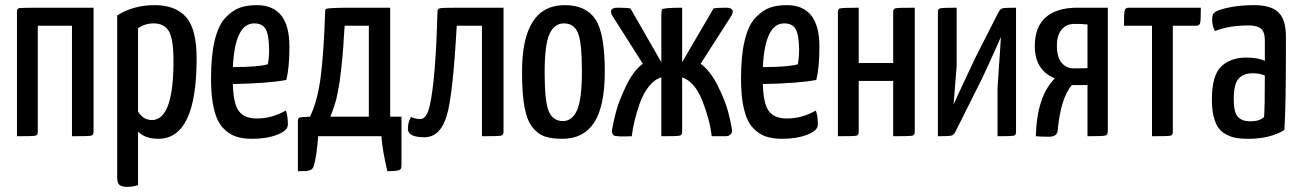

<svg xmlns="http://www.w3.org/2000/svg" viewBox="-20 -530 5060 747"><path d="M344 -17Q344 -4 334 -2Q324 0 260 0V-430H127V-17Q127 -4 117.5 -2Q108 0 46 0V-484Q46 -485 46 -486Q46 -497 56 -498.5Q66 -500 127 -500H344Z M436 -470Q499 -510 582 -510Q662 -510 703.5 -464Q745 -418 745 -302Q745 10 596 10Q545 10 517 -18V190Q499 197 475 197Q454 197 445 189.5Q436 182 436 162ZM517 -96Q537 -63 571 -63Q655 -63 655 -293Q655 -378 637 -408.5Q619 -439 578 -439Q544 -439 517 -420Z M979 -69Q1038 -69 1092 -100Q1100 -80 1100 -45Q1100 -22 1059 -6Q1018 10 961 10Q923 10 896 0.5Q869 -9 846.5 -33.5Q824 -58 812.5 -105.5Q801 -153 801 -224Q801 -314 815.5 -373.5Q830 -433 857.5 -461.5Q885 -490 913 -500Q941 -510 979 -510Q1106 -510 1106 -349Q1106 -267 1094 -219Q1028 -206 886 -203Q888 -126 909.5 -97.5Q931 -69 979 -69ZM969 -439Q894 -439 886 -269Q985 -269 1022 -280Q1027 -303 1027 -340Q1026 -395 1013.5 -417Q1001 -439 969 -439Z M1139 136Q1161 136 1170.5 135.5Q1180 135 1188.5 131Q1197 127 1200 118Q1212 80 1218 0H1464Q1467 51 1487 136Q1504 136 1511 135.5Q1518 135 1527 133.5Q1536 132 1539 127.5Q1542 123 1542 115V-76H1498V-500H1346Q1255 -500 1248 -495Q1245 -493 1245 -484Q1240 -328 1228 -233Q1216 -138 1186 -76Q1155 -75 1147 -73Q1139 -71 1139 -60ZM1415 -76H1265Q1271 -90 1276.5 -106Q1282 -122 1286 -135.5Q1290 -149 1293.5 -168.5Q1297 -188 1299.5 -200.5Q1302 -213 1304.5 -236.5Q1307 -260 1308.5 -271Q1310 -282 1312.5 -310Q1315 -338 1315.5 -347.5Q1316 -357 1318 -389Q1320 -421 1321 -430H1415Z M1631 4Q1567 4 1567 -29Q1567 -55 1579 -75Q1595 -67 1616 -67Q1640 -67 1652 -119Q1675 -220 1682 -484Q1682 -496 1692.5 -498Q1703 -500 1768 -500Q1778 -500 1784 -500H1939V-17Q1939 -4 1928.5 -2Q1918 0 1855 0V-430H1757Q1742 -161 1719 -83Q1694 4 1631 4Z M2011 -250Q2011 -510 2177 -510Q2260 -510 2296.5 -455Q2333 -400 2333 -253Q2333 -116 2291.5 -53Q2250 10 2168 10Q2126 10 2099.5 1Q2073 -8 2051.5 -35Q2030 -62 2020.5 -114.5Q2011 -167 2011 -250ZM2099 -248Q2099 -133 2115.5 -96Q2132 -59 2170 -59Q2206 -59 2225 -101Q2244 -143 2244 -252Q2244 -365 2228.5 -402Q2213 -439 2174 -439Q2137 -439 2118 -398Q2099 -357 2099 -248Z M2438 0Q2374 3 2367 -4Q2360 -10 2361 -24Q2367 -58 2377.5 -98Q2388 -138 2416.5 -197Q2445 -256 2481 -282L2361 -471Q2347 -500 2383 -500Q2420 -500 2433 -497L2553 -288V-467Q2553 -485 2555 -493Q2559 -500 2634 -500V-288L2756 -497Q2767 -500 2805 -500Q2841 -500 2827 -471L2706 -282Q2744 -254 2773 -195.5Q2802 -137 2812.5 -96.5Q2823 -56 2828 -25Q2829 -13 2822 -6.5Q2815 0 2802 0H2749Q2741 -67 2712 -139.5Q2683 -212 2634 -229V-15Q2634 -4 2623.5 -2Q2613 0 2553 0V-229Q2526 -221 2504 -193Q2482 -165 2469 -127.5Q2456 -90 2448.5 -58.5Q2441 -27 2438 0Z M3041 -69Q3100 -69 3154 -100Q3162 -80 3162 -45Q3162 -22 3121 -6Q3080 10 3023 10Q2985 10 2958 0.5Q2931 -9 2908.5 -33.5Q2886 -58 2874.5 -105.5Q2863 -153 2863 -224Q2863 -314 2877.5 -373.5Q2892 -433 2919.5 -461.5Q2947 -490 2975 -500Q3003 -510 3041 -510Q3168 -510 3168 -349Q3168 -267 3156 -219Q3090 -206 2948 -203Q2950 -126 2971.5 -97.5Q2993 -69 3041 -69ZM3031 -439Q2956 -439 2948 -269Q3047 -269 3084 -280Q3089 -303 3089 -340Q3088 -395 3075.5 -417Q3063 -439 3031 -439Z M3539 -17Q3539 -4 3528.5 -2Q3518 0 3455 0V-215H3321V-17Q3321 -4 3311.5 -2Q3302 0 3240 0V-484Q3240 -495 3247 -497Q3255 -500 3321 -500V-285H3455V-484Q3455 -496 3465.5 -498Q3476 -500 3539 -500Z M3864 -481Q3871 -495 3880 -497.5Q3889 -500 3933 -500V-15Q3933 -4 3923.5 -2Q3914 0 3861 0V-187Q3861 -195 3867 -277.5Q3873 -360 3874 -386Q3860 -353 3826.5 -280Q3793 -207 3788 -199L3698 -19Q3691 -5 3682 -2.5Q3673 0 3629 0V-485Q3629 -496 3640 -498Q3651 -500 3702 -500V-274Q3702 -267 3690 -123Q3700 -147 3736.5 -224Q3773 -301 3775 -306Z M4095 -21Q4092 2 4061 2Q4032 2 4010 0Q4014 -155 4084 -225Q4006 -257 4006 -351Q4006 -425 4048.5 -462.5Q4091 -500 4171 -500H4290V-19Q4290 -5 4280 -2.5Q4270 0 4211 0V-199H4150Q4106 -147 4095 -21ZM4092 -353Q4092 -307 4110.5 -285.5Q4129 -264 4157 -264Q4178 -264 4194 -264.5Q4210 -265 4211 -265V-435H4208Q4205 -435 4200 -435.5Q4195 -436 4189 -436.5Q4183 -437 4175 -437Q4167 -437 4160 -437Q4129 -437 4110.5 -415Q4092 -393 4092 -353Z M4543 -430V-16Q4543 -4 4533.5 -2Q4524 0 4462 0V-430H4353Q4353 -477 4355.5 -488.5Q4358 -500 4371 -500H4652Q4652 -452 4649.5 -441Q4647 -430 4634 -430Z M4696 -455Q4696 -476 4707 -483Q4722 -493 4764.5 -501.5Q4807 -510 4859 -510Q4925 -510 4954 -482Q4983 -454 4983 -388V-335Q4983 -115 4977 -24Q4920 10 4838 10Q4806 10 4784 5.5Q4762 1 4740 -13.5Q4718 -28 4706.5 -60.5Q4695 -93 4695 -142Q4695 -237 4731.5 -271.5Q4768 -306 4828 -306Q4875 -306 4901 -293V-372Q4901 -406 4886 -418.5Q4871 -431 4839 -431Q4760 -431 4707 -409Q4696 -429 4696 -455ZM4901 -236Q4881 -245 4854 -245Q4819 -245 4799.5 -224.5Q4780 -204 4780 -144Q4780 -93 4796 -75.5Q4812 -58 4845 -58Q4881 -58 4898 -75Q4901 -108 4901 -236Z"/></svg>

Font: Yanone Kaffeesatz
Style: Regular
Weight: 400
Designer: Yanone (Cyrillic: Daniel Pouzeot)
Foundry: Yanone
Version: Version 1.003;PS 001.003;hotconv 1.0.88;makeotf.lib2.5.64775